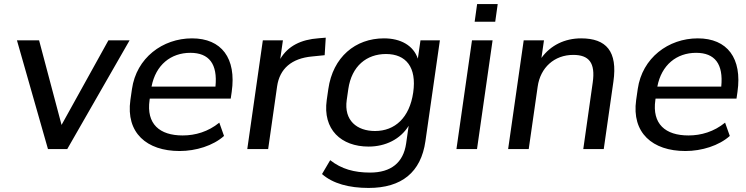

<svg xmlns="http://www.w3.org/2000/svg" viewBox="-20 -739 3697 952"><path d="M313.5 0 622.6 -539.1H517.6L285.2 -119.6L173.8 -539.1H64L217.8 0Z M870.6 9.8C951.7 9.8 1036.6 -16.6 1090.8 -64.9L1067.4 -130.9C1012.2 -85.9 948.7 -67.4 885.7 -67.4C771.5 -67.4 704.6 -124 721.7 -243.2L722.7 -250H1124L1128.9 -283.7C1152.8 -450.2 1078.6 -548.8 932.1 -548.8C786.1 -548.8 656.2 -451.7 634.3 -297.4L626.5 -243.2C603.5 -80.6 707 9.8 870.6 9.8ZM923.8 -477.1C1016.6 -477.1 1059.6 -421.9 1048.3 -309.6H731.4C752 -417.5 827.6 -477.1 923.8 -477.1Z M1309.6 0 1354 -311C1366.7 -398.4 1425.8 -449.7 1527.3 -459L1589.8 -465.3L1595.2 -552.2L1560.1 -549.3C1472.2 -543 1408.2 -511.2 1369.6 -446.8L1382.8 -539.1H1283.2L1206.1 0Z M1807.6 192.9C1971.7 192.9 2067.4 115.2 2089.4 -39.1L2161.1 -539.1H2064.9L2051.8 -448.2C2029.8 -513.2 1967.3 -548.8 1883.8 -548.8C1742.2 -548.8 1630.4 -456.1 1607.9 -297.4L1600.1 -243.2C1579.1 -96.7 1671.9 -12.2 1807.6 -12.2C1892.1 -12.2 1965.8 -49.3 2006.3 -115.2L1993.7 -27.3C1980 67.4 1918.9 116.7 1814.9 116.7C1736.3 116.7 1672.9 99.1 1617.2 55.2L1576.7 124C1630.4 171.4 1710.9 192.9 1807.6 192.9ZM1839.4 -89.4C1750 -89.4 1684.6 -141.6 1699.2 -243.2L1707 -297.4C1723.6 -412.1 1798.3 -471.2 1894 -471.2C1992.7 -471.2 2046.9 -406.2 2028.8 -280.3C2010.7 -155.3 1938 -89.4 1839.4 -89.4Z M2435.5 -631.3 2447.8 -718.8H2345.7L2333.5 -631.3ZM2345.2 0 2422.4 -539.1H2320.3L2243.2 0Z M2601.6 0 2646 -309.6C2659.2 -403.8 2728.5 -466.8 2822.3 -466.8C2899.9 -466.8 2933.1 -428.2 2918.9 -329.6L2872.1 0H2973.6L3021.5 -334.5C3043 -484.4 2986.3 -548.8 2861.3 -548.8C2780.3 -548.8 2710 -514.6 2664.6 -451.7L2677.2 -539.1H2576.7L2499.5 0Z M3378.4 9.8C3459.5 9.8 3544.4 -16.6 3598.6 -64.9L3575.2 -130.9C3520 -85.9 3456.5 -67.4 3393.6 -67.4C3279.3 -67.4 3212.4 -124 3229.5 -243.2L3230.5 -250H3631.8L3636.7 -283.7C3660.6 -450.2 3586.4 -548.8 3439.9 -548.8C3293.9 -548.8 3164.1 -451.7 3142.1 -297.4L3134.3 -243.2C3111.3 -80.6 3214.8 9.8 3378.4 9.8ZM3431.6 -477.1C3524.4 -477.1 3567.4 -421.9 3556.2 -309.6H3239.3C3259.8 -417.5 3335.4 -477.1 3431.6 -477.1Z"/></svg>

Font: Winston
Style: Italic
Weight: 400
Italic angle: -8.13011°
Designer: Vernon Adams, Kim Jin-seong, David Berlow, Cristiano Sobral
Foundry: The Winston Project Authors
Version: Version 3.004